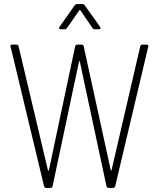

<svg xmlns="http://www.w3.org/2000/svg" viewBox="-20 -918 778 938"><path d="M195 -9 32 -689 31 -693Q31 -700 40 -700H60Q69 -700 71 -691L214 -87Q215 -84 216.5 -84Q218 -84 219 -87L347 -691Q349 -700 358 -700H378Q388 -700 389 -691L521 -87Q522 -84 523 -84Q524 -84 525 -87L665 -691Q667 -700 676 -700H696Q701 -700 703.5 -697Q706 -694 704 -689L543 -9Q541 0 532 0H511Q502 0 500 -9L370 -617Q369 -620 368 -620Q367 -620 366 -617L237 -9Q236 0 226 0H206Q197 0 195 -9ZM271 -787 345 -892Q349 -898 357 -898H382Q390 -898 394 -892L469 -787Q471 -785 471 -781Q471 -779 469 -777Q467 -775 463 -775H444Q436 -775 432 -781L373 -867Q372 -869 370 -869Q368 -869 367 -867L307 -781Q303 -775 295 -775H277Q271 -775 269 -779Q267 -783 271 -787Z"/></svg>

Font: Barlow Semi Condensed ExLight
Style: Regular
Weight: 275
Width: 4
Designer: Jeremy Tribby
Foundry: Tribby Type
Version: Version 1.408